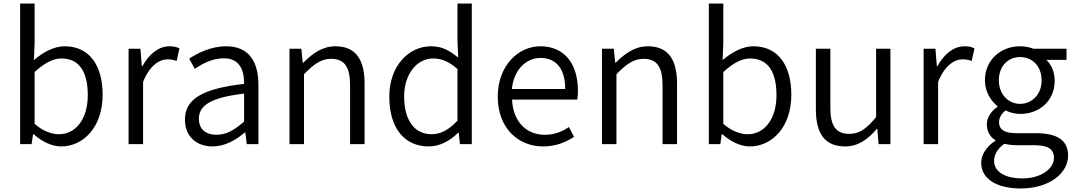

<svg xmlns="http://www.w3.org/2000/svg" viewBox="-20 -816 6081 1087"><path d="M326 13C450 13 561 -94 561 -279C561 -445 487 -554 346 -554C284 -554 223 -519 172 -476L176 -575V-796H94V0H159L167 -56H171C218 -13 276 13 326 13ZM314 -56C277 -56 225 -71 176 -115V-408C230 -458 280 -485 327 -485C435 -485 477 -401 477 -277C477 -141 408 -56 314 -56Z M708 0H790V-352C827 -446 883 -480 928 -480C950 -480 962 -477 980 -471L996 -542C978 -551 962 -554 939 -554C878 -554 823 -509 786 -441H783L775 -540H708Z M1184 13C1252 13 1314 -22 1366 -66H1369L1377 0H1443V-335C1443 -465 1391 -554 1260 -554C1173 -554 1097 -514 1051 -484L1083 -426C1124 -455 1182 -486 1247 -486C1340 -486 1363 -414 1362 -341C1130 -315 1027 -257 1027 -139C1027 -41 1095 13 1184 13ZM1206 -53C1151 -53 1106 -79 1106 -144C1106 -218 1171 -264 1362 -286V-128C1307 -79 1260 -53 1206 -53Z M1619 0H1701V-396C1757 -453 1798 -483 1855 -483C1930 -483 1962 -437 1962 -333V0H2044V-343C2044 -481 1992 -554 1879 -554C1805 -554 1749 -513 1697 -461H1694L1686 -540H1619Z M2407 13C2474 13 2531 -22 2574 -65H2577L2584 0H2651V-796H2570V-585L2574 -490C2525 -530 2483 -554 2420 -554C2295 -554 2184 -444 2184 -269C2184 -89 2271 13 2407 13ZM2424 -56C2325 -56 2268 -137 2268 -270C2268 -396 2340 -485 2432 -485C2479 -485 2522 -468 2570 -425V-133C2522 -82 2476 -56 2424 -56Z M3055 13C3129 13 3184 -12 3230 -41L3201 -97C3160 -69 3118 -53 3064 -53C2956 -53 2884 -132 2879 -252H3248C3251 -266 3252 -283 3252 -301C3252 -457 3174 -554 3039 -554C2915 -554 2798 -445 2798 -269C2798 -92 2912 13 3055 13ZM2878 -312C2889 -423 2960 -488 3040 -488C3128 -488 3180 -427 3180 -312Z M3388 0H3470V-396C3526 -453 3567 -483 3624 -483C3699 -483 3731 -437 3731 -333V0H3813V-343C3813 -481 3761 -554 3648 -554C3574 -554 3518 -513 3466 -461H3463L3455 -540H3388Z M4225 13C4349 13 4460 -94 4460 -279C4460 -445 4386 -554 4245 -554C4183 -554 4122 -519 4071 -476L4075 -575V-796H3993V0H4058L4066 -56H4070C4117 -13 4175 13 4225 13ZM4213 -56C4176 -56 4124 -71 4075 -115V-408C4129 -458 4179 -485 4226 -485C4334 -485 4376 -401 4376 -277C4376 -141 4307 -56 4213 -56Z M4764 13C4839 13 4893 -27 4944 -86H4947L4954 0H5021V-540H4940V-153C4886 -87 4845 -58 4788 -58C4713 -58 4681 -103 4681 -207V-540H4599V-197C4599 -59 4651 13 4764 13Z M5209 0H5291V-352C5328 -446 5384 -480 5429 -480C5451 -480 5463 -477 5481 -471L5497 -542C5479 -551 5463 -554 5440 -554C5379 -554 5324 -509 5287 -441H5284L5276 -540H5209Z M5758 251C5922 251 6027 164 6027 65C6027 -23 5965 -62 5842 -62H5733C5659 -62 5636 -88 5636 -123C5636 -154 5653 -174 5673 -191C5698 -178 5729 -171 5755 -171C5865 -171 5951 -245 5951 -359C5951 -409 5932 -451 5904 -477H6018V-540H5831C5813 -547 5786 -554 5755 -554C5647 -554 5556 -478 5556 -361C5556 -296 5591 -244 5627 -215V-211C5599 -192 5567 -157 5567 -112C5567 -69 5587 -40 5615 -23V-19C5565 14 5535 59 5535 106C5535 198 5625 251 5758 251ZM5755 -228C5691 -228 5635 -280 5635 -361C5635 -444 5689 -493 5755 -493C5822 -493 5877 -444 5877 -361C5877 -280 5821 -228 5755 -228ZM5769 194C5667 194 5608 155 5608 95C5608 62 5625 27 5666 -2C5691 4 5717 6 5735 6H5834C5908 6 5947 25 5947 78C5947 136 5878 194 5769 194Z"/></svg>

Font: ChiuKong Gothic MN Normal
Style: Regular
Weight: 350
Designer: Ryoko NISHIZUKA 西塚涼子 (kana, bopomofo & ideographs); Paul D. Hunt (Latin, Greek & Cyrillic); Sandoll Communications 산돌커뮤니
Foundry: Adobe
Version: Version 1.300